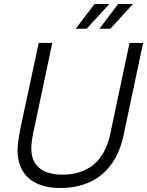

<svg xmlns="http://www.w3.org/2000/svg" viewBox="-20 -926 737 962"><path d="M359 -782H414L528 -906H454ZM478 -782H533L646 -906H572ZM282 16C450 16 563 -76 599 -248L697 -711H629L532 -253C502 -113 415 -51 293 -51C188 -51 137 -99 137 -182C137 -208 141 -237 151 -281L242 -711H174L84 -291C78 -261 68 -207 68 -173C68 -53 145 16 282 16Z"/></svg>

Font: Geist Light
Style: Italic
Weight: 300
Italic angle: -12°
Designer: Basement.studio, Andrés Briganti, Mateo Zaragoza
Foundry: Basement.studio, Vercel, Andrés Briganti, Guido Ferreyra, Mateo Zaragoza
Version: Version 1.500